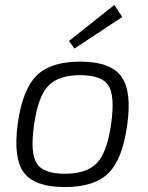

<svg xmlns="http://www.w3.org/2000/svg" viewBox="-20 -747 602 779"><path d="M476 -678 282 -550 260 -581 444 -727ZM496 -239Q477 -101 420 -44.5Q363 12 243 12Q121 12 77 -46.5Q33 -105 52 -245Q71 -383 128 -440Q185 -497 306 -497Q427 -497 471.5 -437.5Q516 -378 496 -239ZM306 -442Q217 -442 175.5 -398.5Q134 -355 118 -239Q102 -126 129 -84Q156 -42 243 -42Q332 -42 373.5 -86Q415 -130 431 -245Q447 -358 420 -400Q393 -442 306 -442Z"/></svg>

Font: Exo 2.0 Light
Style: Italic
Weight: 300
Italic angle: -8°
Designer: Natanael Gama
Version: Version 1.001;PS 001.001;hotconv 1.0.70;makeotf.lib2.5.58329